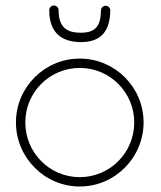

<svg xmlns="http://www.w3.org/2000/svg" viewBox="-20 -675 584 698"><path d="M272 -522C353.7 -521 379.8 -569 381 -637C381.2 -646.4 373.4 -654 364 -654C354.6 -654 347.2 -646.4 347 -637C346.2 -586 332 -555.4 272 -556C226.5 -556.5 193 -572.4 193 -638C193 -647.4 185.4 -655 176 -655C166.6 -655 159 -647.4 159 -638C159 -590.2 173.8 -523.2 272 -522ZM270 -462C142 -462 38 -358 38 -230C38 -102 142 3 270 3C398 3 502 -102 502 -230C502 -358 398 -462 270 -462ZM270 -428C380 -428 468 -339 468 -230C468 -120 380 -31 270 -31C160 -31 72 -120 72 -230C72 -339 160 -428 270 -428Z"/></svg>

Font: LetsTrace
Style: basic
Weight: 500
Version: Version 002.000